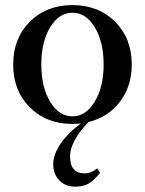

<svg xmlns="http://www.w3.org/2000/svg" viewBox="-20 -466 558 740"><path d="M259.3 11.7Q158.7 11.7 94.7 -52.5Q30.8 -116.7 30.8 -217.3Q30.8 -317.9 94.7 -382.1Q158.7 -446.3 259.3 -446.3Q359.9 -446.3 423.8 -382.1Q487.8 -317.9 487.8 -217.3Q487.8 -133.8 442.4 -74Q397 -14.2 320.8 4.4Q250 79.1 250 136.7Q250 202.1 306.2 202.1Q331.5 202.1 354.5 183.1L365.7 199.7Q342.3 229.5 321.8 241.5Q301.3 253.4 270.5 253.4Q231.4 253.4 208.3 229Q185.1 204.6 185.1 167Q185.1 129.9 212.9 88.6Q240.7 47.4 291.5 9.8Q277.8 11.7 259.3 11.7ZM259.3 -17.6Q311 -17.6 345.2 -74.2Q379.4 -130.9 379.4 -217.3Q379.4 -304.2 345.5 -360.6Q311.5 -417 259.3 -417Q207 -417 173.1 -360.6Q139.2 -304.2 139.2 -217.3Q139.2 -130.9 173.1 -74.2Q207 -17.6 259.3 -17.6Z"/></svg>

Font: Elstob Medium
Style: Regular
Weight: 500
Designer: Peter S. Baker
Version: Version 1.015